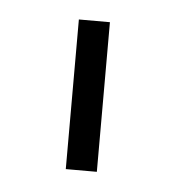

<svg xmlns="http://www.w3.org/2000/svg" viewBox="-31 -729 247 271"><g transform="rotate(5 93.0 -594.0)"><path d="M71 -488V-700H115V-488Z"/></g></svg>

Font: SUSE Thin ExtraLight
Style: Regular
Weight: 250
Version: Version 1.000